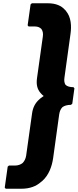

<svg xmlns="http://www.w3.org/2000/svg" viewBox="-20 -887 475 1174"><path d="M435 -347 429 -354C408 -354 392 -358 381 -368C374 -378 371 -393 374 -412L411 -679C418 -728 415 -782 384 -819V-820L377 -827C356 -851 323 -867 272 -867H175L167 -860L149 -732L155 -725H195C210 -725 223 -720 233 -710C241 -699 245 -683 242 -664L206 -407C201 -368 209 -342 225 -322L226 -321L232 -314C236 -309 242 -304 247 -300C242 -297 235 -292 229 -287L228 -286L220 -279C198 -260 181 -232 176 -193L140 64C137 83 130 98 118 110C107 119 90 125 75 125H35L27 132L9 260L15 267H112C163 267 202 251 229 227L238 220C279 184 298 129 305 79L342 -188C345 -207 351 -221 362 -232C374 -241 393 -246 414 -246L422 -253Z"/></svg>

Font: Hussar Woodtype
Style: BlkObl
Weight: 900
Foundry: Cannot Into Space Fonts
Version: Version 1.07